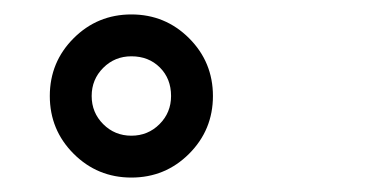

<svg xmlns="http://www.w3.org/2000/svg" viewBox="-20 -839 540 266"><path d="M162 -593Q115 -593 82 -626Q49 -659 49 -706Q49 -753 82 -786Q115 -819 162 -819Q209 -819 242 -786Q275 -753 275 -706Q275 -659 242 -626Q209 -593 162 -593ZM162 -651Q185 -651 201 -667Q217 -683 217 -706Q217 -730 201.5 -745.5Q186 -761 162 -761Q139 -761 123 -745Q107 -729 107 -706Q107 -683 123 -667Q139 -651 162 -651Z"/></svg>

Font: LXGW WenKai Mono Medium
Style: Regular
Weight: 500
Monospace: yes
Designer: LXGW / Fontworks Inc.
Foundry: LXGW / Fontworks Inc.
Version: Version 1.520; June 14, 2025